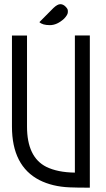

<svg xmlns="http://www.w3.org/2000/svg" viewBox="-20 -888 504 909"><path d="M405.3 0.5Q343.3 0.5 309.1 -1Q228 -4.4 167 -35.2Q36.6 -102.1 36.6 -289.1V-719.7H107.9V-289.1Q107.9 -144 199.2 -98.1Q252.9 -71.8 334.5 -70.8V-720.2H405.3ZM216.3 -769Q181.2 -769 166.5 -783.2L232.9 -850.1Q252 -868.2 265.6 -868.2Q278.8 -868.2 289.8 -857.2Q300.8 -846.2 301 -839.1Q301.3 -832 301.3 -831.1Q301.3 -817.9 283.2 -799.3Q250 -769 216.3 -769Z"/></svg>

Font: Greenwashing Machine
Style: Regular
Weight: 400
Designer: Tup Wanders
Foundry: Free font, DO NOT SELL
Version: Version 1.00;August 10, 2023;FontCreator 11.5.0.2430 64-bit